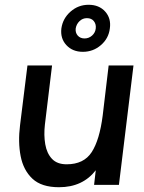

<svg xmlns="http://www.w3.org/2000/svg" viewBox="-20 -774 603 804"><path d="M237 -655Q243 -697 275.5 -725.5Q308 -754 351 -754Q395 -754 420.5 -725.5Q446 -697 440 -655Q435 -613 402.5 -585Q370 -557 327 -557Q284 -557 258 -585Q232 -613 237 -655ZM381 -655Q383 -673 373 -685.5Q363 -698 344 -698Q326 -698 313 -685.5Q300 -673 297 -655Q295 -637 305.5 -625Q316 -613 334 -613Q352 -613 365.5 -625Q379 -637 381 -655ZM168 -252Q163 -208 169.5 -170Q176 -132 197.5 -109Q219 -86 259 -86Q331 -86 364 -137Q397 -188 410 -290L435 -500H539L478 0H374L381 -61Q354 -26 315.5 -8Q277 10 227 10Q154 10 116 -25.5Q78 -61 66.5 -120Q55 -179 64 -250L95 -500H198Z"/></svg>

Font: Haskoy SemiBold
Style: Italic
Weight: 600
Designer: Ertekin Erdin
Foundry: Ertekin Erdin
Version: Version 2.000; ttfautohint (v1.8.4.7-5d5b)